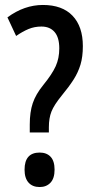

<svg xmlns="http://www.w3.org/2000/svg" viewBox="-20 -744 373 774"><path d="M100 -242Q100 -292 112 -328Q124 -364 155 -402Q190 -445 204.5 -477Q219 -509 219 -549Q219 -593 200 -615Q181 -637 147 -637Q119 -637 95 -627Q71 -617 45 -599L10 -674Q78 -724 153 -724Q231 -724 272.5 -680.5Q314 -637 314 -558Q314 -515 304.5 -483.5Q295 -452 276.5 -423Q258 -394 229 -359Q198 -321 187.5 -294.5Q177 -268 177 -231V-210H100ZM79 -60Q79 -129 140 -129Q168 -129 184 -112Q200 -95 200 -60Q200 -25 183.5 -7.5Q167 10 140 10Q111 10 95 -8Q79 -26 79 -60Z"/></svg>

Font: Noto Sans ExtraCondensed Medium
Style: Regular
Weight: 500
Width: 2
Designer: Monotype Design Team
Foundry: Monotype Imaging Inc.
Version: Version 2.013; ttfautohint (v1.8.4.7-5d5b)